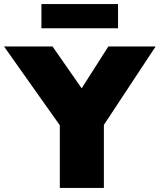

<svg xmlns="http://www.w3.org/2000/svg" viewBox="-40 -930 790 950"><path d="M256 0V-310L-20 -700H220L364 -493L496 -700H730L474 -312V0ZM165 -790V-910H544V-790Z"/></svg>

Font: Lexend Black
Style: Regular
Weight: 900
Designer: Bonnie Shaver-Troup, Thomas Jockin
Foundry: Lexend
Version: Version 1.007; ttfautohint (v1.8.3)